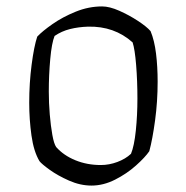

<svg xmlns="http://www.w3.org/2000/svg" viewBox="-20 -578 580 598"><path d="M265 0Q230 0 195 -15.5Q160 -31 135 -49Q110 -67 103 -76Q85 -106 78 -156Q71 -206 71 -258Q71 -319 78.5 -376.5Q86 -434 96 -464Q112 -481 143.5 -503Q175 -525 215.5 -541.5Q256 -558 298 -558Q321 -558 351.5 -544.5Q382 -531 409.5 -513Q437 -495 449 -481Q461 -452 466 -411Q471 -370 471 -324Q471 -262 463 -203Q455 -144 445 -107Q432 -88 403.5 -62.5Q375 -37 338.5 -18.5Q302 0 265 0ZM294 -64Q320 -64 345.5 -73.5Q371 -83 388 -99Q398 -123 403 -171Q408 -219 408 -271Q408 -326 404 -375.5Q400 -425 393 -446Q336 -497 254 -495Q224 -494 198 -487.5Q172 -481 150 -466Q141 -444 136.5 -394Q132 -344 132 -293Q132 -257 135 -221.5Q138 -186 143 -158Q148 -130 155 -120Q178 -94 214.5 -79Q251 -64 294 -64Z"/></svg>

Font: Texturina 72pt ExtraLight
Style: Regular
Weight: 200
Designer: Guillermo Torres Carreño
Foundry: Omnibus-Type
Version: Version 1.002; ttfautohint (v1.8.3)